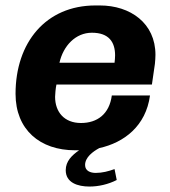

<svg xmlns="http://www.w3.org/2000/svg" viewBox="-20 -541 624 704"><path d="M346 -521H330C148 -521 37 -385 37 -197C37 -65 127 10 255 10H270C244 28 221 50 221 83C221 129 265 143 308 143C341 143 377 135 408 119L400 79C378 87 355 93 331 93C312 93 292 86 292 64C292 36 320 15 344 2C435 -18 515 -79 530 -191H390C381 -123 337 -90 277 -90C215 -90 182 -131 182 -186C182 -193 184 -219 187 -231H537L548 -307C549 -318 550 -329 550 -340C550 -456 458 -521 346 -521ZM400 -311H198C212 -373 257 -421 317 -421C379 -421 402 -387 402 -338C402 -329 401 -320 400 -311Z"/></svg>

Font: Chivo
Style: Bold Italic
Weight: 700
Italic angle: -8°
Designer: Hector Gatti
Foundry: Omnibus-Type
Version: Version 1.003;PS 001.003;hotconv 1.0.70;makeotf.lib2.5.58329